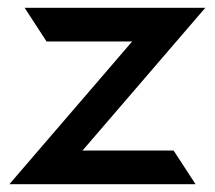

<svg xmlns="http://www.w3.org/2000/svg" viewBox="-20 -471 551 491"><path d="M4 0H480L424 -86H191L505 -451H43L99 -365H318Z"/></svg>

Font: Charger Sport
Style: Bd
Weight: 700
Designer: Jasper
Foundry: Cannot Into Space Fonts
Version: Version 1.1